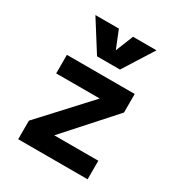

<svg xmlns="http://www.w3.org/2000/svg" viewBox="-182 -898 950 1020"><g transform="rotate(30 293.0 -388.0)"><path d="M80.1 0H505.9V-113.8H235.8L496.1 -403.8V-517.6H80.1V-403.8H347.2L80.1 -113.8ZM222.7 -590.8H363.3L480.5 -776.4H336.4L293 -668.5L249.5 -776.4H105.5Z"/></g></svg>

Font: Cascadia Code
Style: Bold
Weight: 700
Monospace: yes
Designer: Aaron Bell
Foundry: Saja Typeworks
Version: Version 2404.023